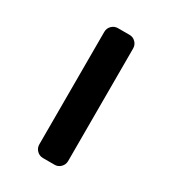

<svg xmlns="http://www.w3.org/2000/svg" viewBox="-136 -618 597 670"><g transform="rotate(30 162.0 -283.5)"><path d="M142.6 -21.5Q127.9 -21.5 117.7 -31.7Q107.4 -42 107.4 -56.6V-509.8Q107.4 -524.4 117.7 -534.7Q127.9 -544.9 142.6 -544.9H189.5Q203.1 -544.9 213.4 -534.7Q223.6 -524.4 223.6 -509.8V-56.6Q223.6 -42 213.4 -31.7Q203.1 -21.5 189.5 -21.5Z"/></g></svg>

Font: Gen Jyuu GothicL Medium
Style: Regular
Weight: 500
Designer: [Source Han Sans]
Ryoko NISHIZUKA  (kana & ideographs); Paul D. Hunt (Latin, Greek & Cyrillic); Wenlong ZHANG  (bopomofo
Version: Version 1.002.20150607